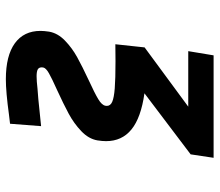

<svg xmlns="http://www.w3.org/2000/svg" viewBox="-66 -524 732 640"><g transform="rotate(90 300.0 -204.0)"><path d="M164.5 -550H506L494.5 -473.5L291 -319.5Q372.5 -308 411.5 -276.2Q450.5 -244.5 450.5 -191.5Q450.5 -179.5 448 -163Q443 -133.5 417.2 -109Q391.5 -84.5 359 -67Q326.5 -49.5 279.5 -28Q241.5 -11 224 -1Q206.5 9 205 18L204.5 22.5Q204.5 32.5 211.5 36.2Q218.5 40 234 40Q250 40 275.5 37Q301.5 35.5 361.5 29L400.5 25L392.5 128.5L363 132Q286.5 142.5 244 142.5Q165.5 142.5 124.2 112.5Q83 82.5 83 27Q83 15 85.5 -1.5Q90.5 -30.5 115 -54.2Q139.5 -78 170.2 -95Q201 -112 248 -134Q290.5 -153.5 310.5 -165.5Q330.5 -177.5 332.5 -189.5Q333 -191 333 -194Q333 -206 319.5 -212Q306 -218 274.5 -220.5Q243 -223 184 -223L127.5 -222.5L138 -320L335.5 -465.5H150.5Z"/></g></svg>

Font: JuliaMono ExtraBoldItalic
Style: Regular
Weight: 800
Italic angle: -9°
Monospace: yes
Designer: cormullion
Foundry: corm
Version: Version 0.049; ttfautohint (v1.8.4)